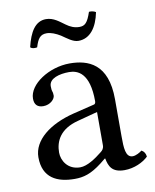

<svg xmlns="http://www.w3.org/2000/svg" viewBox="-75 -684 607 752"><g transform="rotate(-10 228.5 -308.0)"><path d="M283 -573C264 -573 247 -580 231 -592C211 -606 189 -626 159 -626C116 -626 93 -587 79 -528C85 -522 95 -521 106 -523C116 -556 126 -571 152 -571C169 -571 188 -563 206 -552C227 -538 248 -520 270 -520C316 -520 345 -559 357 -619C351 -623 341 -626 330 -625C316 -583 305 -573 283 -573ZM293 -233V-101C293 -88 287 -81 279 -75C253 -54 219 -31 191 -31C141 -31 119 -71 119 -102C119 -147 140 -193 214 -212ZM293 -48C299 -17 309.6 10 360 10C398.3 10 434.3 -7 455 -27C453.3 -39.3 449.3 -47.7 438 -54C430.5 -47.8 413.7 -38 401 -38C372 -38 371 -77 371 -123V-270C371 -412 293 -439 220 -439C138 -439 55 -385 55 -328C55 -304 67 -292 90 -292C119 -292 137 -313 137 -326C137 -333 136 -340 134 -344C133 -347 132 -353 132 -364C132 -395 174 -406 212 -406C246 -406 293 -389 293 -276C293 -269 290 -265 287 -264L201 -243C105 -219 36 -166 36 -98C36 -16 92 10 162 10C196.8 10 227 2 271 -32L291 -48Z"/></g></svg>

Font: Libertinus Math
Style: Regular
Weight: 400
Designer: Philipp H. Poll
Foundry: Khaled Hosny
Version: Version 6.2